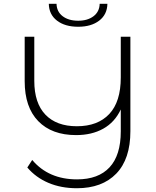

<svg xmlns="http://www.w3.org/2000/svg" viewBox="-20 -895 828 1019"><path d="M672 -700H621V-484C621 -398 600.7 -333.3 560 -290C519.3 -246.7 462 -225 388 -225C316 -225 260.3 -245.5 221 -286.5C181.7 -327.5 162 -387.3 162 -466V-700H111V-464C111 -372 135 -301.3 183 -252C231 -202.7 298 -178 384 -178C439.3 -178 487.3 -189.3 528 -212C568.7 -234.7 599.7 -268.7 621 -314V-198C621 -113.3 601.2 -49.7 561.5 -7C521.8 35.7 464.3 57 389 57C288.3 57 209 22.7 151 -46L125 -6C155 29.3 192.3 56.5 237 75.5C281.7 94.5 332 104 388 104C477.3 104 547 78.2 597 26.5C647 -25.2 672 -100.3 672 -199ZM282.5 -785.5C310.8 -763.8 348.3 -753 395 -753C441 -753 478.2 -763.8 506.5 -785.5C534.8 -807.2 549.3 -837 550 -875H509C508.3 -847 497.5 -825 476.5 -809C455.5 -793 428.3 -785 395 -785C361 -785 333.5 -793 312.5 -809C291.5 -825 280.7 -847 280 -875H239C239.7 -837 254.2 -807.2 282.5 -785.5Z"/></svg>

Font: Montserrat Custom ExtraLight
Style: Regular
Weight: 300
Designer: Julieta Ulanovsky
Foundry: Julieta Ulanovsky
Version: Version 7.200